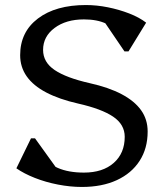

<svg xmlns="http://www.w3.org/2000/svg" viewBox="-20 -726 651 762"><path d="M305 16Q259 16 210 6.5Q161 -3 118 -20Q75 -37 45 -58L103 -177H119L232 -20H144V-115Q167 -78 209.5 -59.5Q252 -41 313 -41Q388 -41 431.5 -79.5Q475 -118 475 -183Q475 -232 429 -263Q383 -294 290 -315Q215 -332 163.5 -359Q112 -386 86 -423Q60 -460 60 -507Q60 -599 130.5 -652.5Q201 -706 321 -706Q364 -706 408.5 -697Q453 -688 493 -672.5Q533 -657 560 -636L490 -522H474L372 -672H468L461 -577Q437 -615 401.5 -632Q366 -649 313 -649Q242 -649 196.5 -615Q151 -581 151 -528Q151 -479 197 -448Q243 -417 336 -396Q412 -379 463 -352Q514 -325 540 -288.5Q566 -252 566 -204Q566 -137 534 -87.5Q502 -38 443.5 -11Q385 16 305 16Z"/></svg>

Font: Platypi Light Light
Style: Regular
Weight: 300
Version: Version 1.200